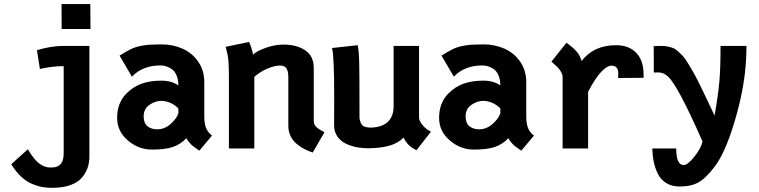

<svg xmlns="http://www.w3.org/2000/svg" viewBox="-20 -716 3663 926"><path d="M276.9 -696.3H415.5L416.5 -576.2H277.3ZM411.1 38.1Q411.1 68.4 402.3 93.8Q393.6 119.1 374.3 141.6Q355 164.1 318.6 177Q282.2 189.9 231.9 189.9Q206.1 189.9 183.6 186Q161.1 182.1 134.3 170.9Q107.4 159.7 81.8 135.7Q56.2 111.8 34.2 76.2L114.3 3.9Q143.6 53.2 169.2 72.5Q194.8 91.8 220.7 91.8H229.5Q245.1 91.8 256.3 86.9Q267.6 82 273.2 74.7Q278.8 67.4 282 58.3Q285.2 49.3 285.9 41.5Q286.6 33.7 287.1 27.3Q287.1 24.4 287.1 23.4V-397Q231.4 -397 172.4 -383.3L158.2 -474.1Q227.1 -494.6 287.1 -494.6H411.1Z M672.9 -154.8Q672.9 -121.6 691.7 -106.9Q710.4 -92.3 737.8 -92.3Q773.9 -92.3 803 -118.2Q832 -144 840.3 -169.4V-192.4Q826.7 -208 804 -218.8Q781.2 -229.5 758.3 -229.5Q728.5 -229.5 700.7 -210.2Q672.9 -190.9 672.9 -154.8ZM965.3 -154.3Q965.3 -120.1 973.6 -99.1Q981.9 -78.1 1002.4 -62L941.4 10.7Q935.5 6.3 924.3 -1.5Q913.1 -9.3 907.7 -13.7Q902.3 -18.1 894.3 -27.6Q886.2 -37.1 878.9 -49.3Q850.1 -19.5 813.7 -7.1Q777.3 5.4 712.9 5.4Q647.9 5.4 596.4 -38.8Q544.9 -83 544.9 -147.5Q544.9 -218.8 588.4 -263.7Q622.1 -297.9 663.1 -312.5Q704.1 -327.1 758.3 -327.1Q806.6 -327.1 840.3 -304.2Q840.3 -332.5 831.3 -353Q822.3 -373.5 807.9 -383.1Q793.5 -392.6 780.5 -396.5Q767.6 -400.4 754.4 -400.4Q667.5 -400.4 616.2 -346.2L556.6 -447.8Q588.4 -467.8 610.1 -478.5Q631.8 -489.3 658.2 -494.4Q684.6 -499.5 700.4 -500.5Q716.3 -501.5 758.3 -502Q814 -502 860.6 -481.2Q907.2 -460.4 936.3 -418.2Q965.3 -376 965.3 -319.8Z M1200.2 -452.6Q1221.2 -471.7 1264.4 -486.3Q1307.6 -501 1346.7 -501Q1411.6 -501 1452.4 -473.1Q1493.2 -445.3 1493.2 -388.7V-135.7Q1493.2 -125 1496.3 -116.7Q1499.5 -108.4 1507.8 -101.6Q1516.1 -94.7 1521.2 -91.3Q1526.4 -87.9 1539.6 -81.1Q1543 -79.1 1544.9 -78.1L1488.3 19.5Q1468.3 13.2 1450 3.9Q1431.6 -5.4 1412.6 -20.5Q1393.6 -35.6 1382.1 -58.3Q1370.6 -81.1 1370.6 -108.4V-341.3Q1370.6 -371.1 1362.1 -385.5Q1353.5 -399.9 1330.6 -399.9Q1305.7 -399.9 1270.8 -385.5Q1235.8 -371.1 1206.5 -345.2V0H1084V-344.7Q1084 -387.2 1082.3 -412.4Q1080.6 -437.5 1078.1 -449.7Q1075.7 -461.9 1068.4 -490.2L1181.6 -513.7Q1196.8 -477.5 1200.2 -452.6Z M1988.8 8.3Q1943.8 -12.2 1926.8 -52.7Q1900.4 -25.9 1859.6 -13.9Q1818.8 -2 1760.7 -1H1756.3Q1732.9 -1 1710.7 -4.2Q1688.5 -7.3 1666.3 -15.4Q1644 -23.4 1627.9 -35.6Q1611.8 -47.9 1601.6 -67.4Q1591.3 -86.9 1591.3 -111.8Q1591.3 -130.9 1591.6 -176.3Q1591.8 -221.7 1591.8 -246.1Q1591.8 -452.1 1581.1 -484.4L1705.1 -498Q1708 -484.9 1710 -463.1Q1711.9 -441.4 1712.6 -404.1Q1713.4 -366.7 1713.4 -335.7Q1713.4 -304.7 1713.6 -244.4Q1713.9 -184.1 1713.9 -145.5Q1718.3 -119.6 1729.5 -110.1Q1740.7 -100.6 1770.5 -100.6Q1825.2 -103 1851.8 -129.6Q1878.4 -156.2 1878.4 -204.1V-494.6H2001V-149.4Q2001.5 -131.3 2020 -110.4Q2038.6 -89.4 2058.6 -81.1Z M2225.6 -154.8Q2225.6 -121.6 2244.4 -106.9Q2263.2 -92.3 2290.5 -92.3Q2326.7 -92.3 2355.7 -118.2Q2384.8 -144 2393.1 -169.4V-192.4Q2379.4 -208 2356.7 -218.8Q2334 -229.5 2311 -229.5Q2281.2 -229.5 2253.4 -210.2Q2225.6 -190.9 2225.6 -154.8ZM2518.1 -154.3Q2518.1 -120.1 2526.4 -99.1Q2534.7 -78.1 2555.2 -62L2494.1 10.7Q2488.3 6.3 2477.1 -1.5Q2465.8 -9.3 2460.4 -13.7Q2455.1 -18.1 2447 -27.6Q2439 -37.1 2431.6 -49.3Q2402.8 -19.5 2366.5 -7.1Q2330.1 5.4 2265.6 5.4Q2200.7 5.4 2149.2 -38.8Q2097.7 -83 2097.7 -147.5Q2097.7 -218.8 2141.1 -263.7Q2174.8 -297.9 2215.8 -312.5Q2256.8 -327.1 2311 -327.1Q2359.4 -327.1 2393.1 -304.2Q2393.1 -332.5 2384 -353Q2375 -373.5 2360.6 -383.1Q2346.2 -392.6 2333.3 -396.5Q2320.3 -400.4 2307.1 -400.4Q2220.2 -400.4 2168.9 -346.2L2109.4 -447.8Q2141.1 -467.8 2162.8 -478.5Q2184.6 -489.3 2210.9 -494.4Q2237.3 -499.5 2253.2 -500.5Q2269 -501.5 2311 -502Q2366.7 -502 2413.3 -481.2Q2460 -460.4 2489 -418.2Q2518.1 -376 2518.1 -319.8Z M2785.2 -421.9Q2843.3 -498 2951.2 -498Q3013.2 -498 3048.6 -461.2Q3084 -424.3 3084 -355.5V-340.8L2960.9 -339.8Q2961.9 -350.6 2961.9 -361.3Q2961.9 -399.4 2929.7 -399.4Q2907.7 -399.4 2878.9 -368.7Q2850.1 -337.9 2816.4 -273.4V0H2693.4V-343.8Q2693.4 -356.9 2685.1 -370.6Q2676.8 -384.3 2668 -392.8Q2659.2 -401.4 2639.6 -418.9L2711.9 -509.8Q2715.3 -507.3 2728.8 -497.1Q2742.2 -486.8 2746.6 -482.4Q2751 -478 2760 -468.3Q2769 -458.5 2774.7 -447.5Q2780.3 -436.5 2785.2 -421.9Z M3277.3 80.1Q3296.4 80.1 3328.6 40Q3360.8 0 3368.2 -34.2Q3302.7 -181.2 3263.7 -253.4Q3224.6 -325.7 3202.6 -346.2Q3180.7 -366.7 3154.8 -366.7Q3138.2 -366.7 3133.3 -366.2L3132.8 -493.7Q3153.3 -494.6 3169.9 -494.6Q3186 -494.6 3199.2 -491.9Q3212.4 -489.3 3224.6 -484.9Q3236.8 -480.5 3249 -469.5Q3261.2 -458.5 3272 -447.3Q3282.7 -436 3296.4 -413.8Q3310.1 -391.6 3322 -370.8Q3334 -350.1 3352.1 -313.7Q3370.1 -277.3 3385.7 -244.4Q3401.4 -211.4 3426.3 -158.7Q3444.3 -261.2 3449.7 -325.4Q3455.1 -389.6 3455.1 -494.6H3580.1Q3580.1 -428.2 3572.8 -364.7Q3558.6 -243.2 3516.8 -110.1Q3475.1 22.9 3428.7 85Q3385.3 143.1 3349.1 163.3Q3313 183.6 3257.8 183.6Q3220.7 183.6 3193.8 167.2Q3167 150.9 3153.1 122.8Q3139.2 94.7 3133.1 64.9Q3127 35.2 3126 0H3241.2Q3241.2 80.1 3277.3 80.1Z"/></svg>

Font: Fantasque Sans Mono
Style: Bold
Weight: 700
Monospace: yes
Designer: Jany Belluz
Version: Version 1.8.0 ; ttfautohint (v1.8.2)